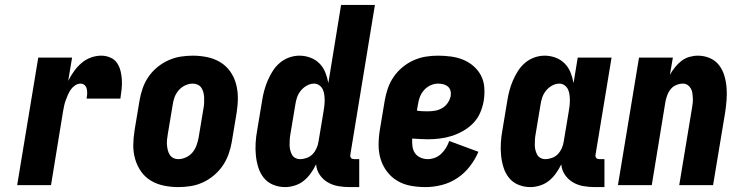

<svg xmlns="http://www.w3.org/2000/svg" viewBox="-20 -755 3040 783"><path d="M50 0 136 -520H274L258 -425Q268 -445 281.5 -464Q295 -483 312.5 -498Q330 -513 351 -520.5Q372 -528 393 -528Q412 -528 429.5 -520.5Q447 -513 457 -498.5Q467 -484 471.5 -466Q476 -448 477 -429.5Q478 -411 476 -391.5Q474 -372 471 -353H333Q335 -363 335.5 -372.5Q336 -382 334 -391.5Q332 -401 325.5 -407.5Q319 -414 309 -414Q297 -414 286.5 -407Q276 -400 269 -390Q262 -380 257 -368.5Q252 -357 248 -346Q244 -335 241.5 -323.5Q239 -312 237 -300L188 0Z M707 8Q677 8 648 2Q619 -4 595 -18.5Q571 -33 555 -56Q539 -79 531 -107Q523 -135 523.5 -164.5Q524 -194 529 -225L549 -345Q553 -369 561.5 -394Q570 -419 585 -441Q600 -463 621 -480.5Q642 -498 666.5 -509Q691 -520 716 -524Q741 -528 766 -528Q796 -528 825 -522Q854 -516 878 -501.5Q902 -487 918.5 -464Q935 -441 942.5 -413Q950 -385 950 -355.5Q950 -326 945 -295L925 -175Q921 -151 912 -126Q903 -101 888 -79Q873 -57 852 -39.5Q831 -22 807 -11Q783 0 757.5 4Q732 8 707 8ZM707 -106Q723 -106 739 -113.5Q755 -121 765.5 -134Q776 -147 781.5 -162.5Q787 -178 790 -194L810 -314Q812 -325 812.5 -336Q813 -347 812.5 -357.5Q812 -368 809.5 -378Q807 -388 801.5 -396.5Q796 -405 786.5 -409.5Q777 -414 766 -414Q750 -414 734.5 -406.5Q719 -399 708 -386Q697 -373 691.5 -357.5Q686 -342 684 -326L664 -206Q662 -195 661 -184Q660 -173 661 -162.5Q662 -152 664.5 -142Q667 -132 672.5 -123.5Q678 -115 687 -110.5Q696 -106 707 -106Z M1143 8Q1117 8 1094 -1.5Q1071 -11 1056 -29.5Q1041 -48 1033.5 -72Q1026 -96 1023.5 -121Q1021 -146 1022.5 -172Q1024 -198 1029 -225L1049 -345Q1052 -365 1057.5 -385.5Q1063 -406 1071.5 -426Q1080 -446 1092 -465Q1104 -484 1121 -498.5Q1138 -513 1159 -520.5Q1180 -528 1201 -528Q1224 -528 1245.5 -520Q1267 -512 1282.5 -496.5Q1298 -481 1306.5 -460Q1315 -439 1319 -416L1371 -735H1509L1409 -126Q1408 -122 1408.5 -118Q1409 -114 1411.5 -111Q1414 -108 1417.5 -107Q1421 -106 1425 -106H1445V8H1406Q1382 8 1359 4Q1336 0 1316.5 -11.5Q1297 -23 1284 -42Q1271 -61 1269 -85Q1260 -66 1247.5 -48.5Q1235 -31 1219 -18Q1203 -5 1182.5 1.5Q1162 8 1143 8ZM1204 -106Q1217 -106 1231 -111Q1245 -116 1255 -126.5Q1265 -137 1271 -150.5Q1277 -164 1279 -178L1299 -298Q1301 -310 1302.5 -321.5Q1304 -333 1304 -345Q1304 -357 1302.5 -368.5Q1301 -380 1296.5 -390Q1292 -400 1282.5 -407Q1273 -414 1261 -414Q1246 -414 1231.5 -406Q1217 -398 1206.5 -385Q1196 -372 1191 -356.5Q1186 -341 1184 -326L1164 -206Q1162 -195 1161.5 -184.5Q1161 -174 1161 -163.5Q1161 -153 1163.5 -143Q1166 -133 1170.5 -124.5Q1175 -116 1184 -111Q1193 -106 1204 -106Z M1715 8Q1684 8 1654.5 2.5Q1625 -3 1600.5 -17.5Q1576 -32 1558.5 -55Q1541 -78 1532.5 -105.5Q1524 -133 1524 -163.5Q1524 -194 1529 -225L1549 -345Q1553 -369 1561.5 -394Q1570 -419 1585 -441Q1600 -463 1621 -480.5Q1642 -498 1666.5 -509Q1691 -520 1716 -524Q1741 -528 1766 -528Q1793 -528 1819 -524.5Q1845 -521 1868.5 -511.5Q1892 -502 1911 -485.5Q1930 -469 1941.5 -447Q1953 -425 1955 -398.5Q1957 -372 1953 -346Q1949 -321 1939 -297Q1929 -273 1911 -254Q1893 -235 1869.5 -221.5Q1846 -208 1822 -200.5Q1798 -193 1773.5 -190Q1749 -187 1724 -187Q1709 -187 1693 -188Q1677 -189 1661 -190Q1660 -174 1662 -158.5Q1664 -143 1672 -131Q1680 -119 1694.5 -112.5Q1709 -106 1724 -106Q1739 -106 1753.5 -111.5Q1768 -117 1779.5 -128Q1791 -139 1799 -152.5Q1807 -166 1812 -180L1931 -136Q1918 -105 1896 -76.5Q1874 -48 1844.5 -28.5Q1815 -9 1781.5 -0.5Q1748 8 1715 8ZM1724 -301Q1739 -301 1754 -303.5Q1769 -306 1783 -314Q1797 -322 1806 -335.5Q1815 -349 1818 -363Q1820 -375 1817 -385.5Q1814 -396 1806 -402.5Q1798 -409 1787.5 -411.5Q1777 -414 1766 -414Q1750 -414 1734.5 -406.5Q1719 -399 1708 -386Q1697 -373 1691.5 -357.5Q1686 -342 1684 -326L1680 -304Q1691 -302 1702 -301.5Q1713 -301 1724 -301Z M2143 8Q2117 8 2094 -1.5Q2071 -11 2056 -29.5Q2041 -48 2033.5 -72Q2026 -96 2023.5 -121Q2021 -146 2022.5 -172Q2024 -198 2029 -225L2049 -345Q2052 -365 2057.5 -385.5Q2063 -406 2071.5 -426Q2080 -446 2092 -465Q2104 -484 2121 -498.5Q2138 -513 2159 -520.5Q2180 -528 2201 -528Q2224 -528 2245.5 -520Q2267 -512 2282.5 -496.5Q2298 -481 2306.5 -460Q2315 -439 2319 -416L2336 -520H2474L2409 -126Q2408 -122 2408.5 -118Q2409 -114 2411.5 -111Q2414 -108 2417.5 -107Q2421 -106 2425 -106H2445V8H2406Q2382 8 2359 4Q2336 0 2316.5 -11.5Q2297 -23 2284 -42Q2271 -61 2269 -85Q2260 -66 2247.5 -48.5Q2235 -31 2219 -18Q2203 -5 2182.5 1.5Q2162 8 2143 8ZM2204 -106Q2217 -106 2231 -111Q2245 -116 2255 -126.5Q2265 -137 2271 -150.5Q2277 -164 2279 -178L2299 -298Q2301 -310 2302.5 -321.5Q2304 -333 2304 -345Q2304 -357 2302.5 -368.5Q2301 -380 2296.5 -390Q2292 -400 2282.5 -407Q2273 -414 2261 -414Q2246 -414 2231.5 -406Q2217 -398 2206.5 -385Q2196 -372 2191 -356.5Q2186 -341 2184 -326L2164 -206Q2162 -195 2161.5 -184.5Q2161 -174 2161 -163.5Q2161 -153 2163.5 -143Q2166 -133 2170.5 -124.5Q2175 -116 2184 -111Q2193 -106 2204 -106Z M2500 0 2586 -520H2724L2712 -450Q2721 -466 2733 -481Q2745 -496 2759.5 -507Q2774 -518 2791.5 -523Q2809 -528 2826 -528Q2852 -528 2875 -518Q2898 -508 2912.5 -489Q2927 -470 2934 -446.5Q2941 -423 2943 -398Q2945 -373 2943 -347Q2941 -321 2937 -295L2888 0H2750L2802 -314Q2804 -325 2805 -335Q2806 -345 2805.5 -355.5Q2805 -366 2803.5 -376Q2802 -386 2797 -394.5Q2792 -403 2784 -408.5Q2776 -414 2765 -414Q2752 -414 2738.5 -408.5Q2725 -403 2716 -392.5Q2707 -382 2702 -369Q2697 -356 2694 -342L2638 0Z"/></svg>

Font: Iosevka Term Curly Heavy
Style: Italic
Weight: 900
Italic angle: -9°
Designer: Belleve Invis
Foundry: Belleve Invis
Version: Version 32.3.0